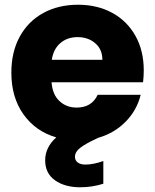

<svg xmlns="http://www.w3.org/2000/svg" viewBox="-20 -586 656 812"><path d="M588 -288Q588 -264 585 -238H198Q202 -186 231.5 -158.5Q261 -131 304 -131Q368 -131 393 -185H575Q559 -120 511.5 -71.5Q464 -23 395 -3L364 12Q327 31 312 45.5Q297 60 297 77Q297 92 308.5 101Q320 110 341 110Q375 110 417 95V191Q370 206 319 206Q254 206 212.5 176.5Q171 147 171 92Q171 37 218 -5Q131 -30 79.5 -102Q28 -174 28 -279Q28 -366 63.5 -431Q99 -496 163 -531Q227 -566 310 -566Q391 -566 454 -532Q517 -498 552.5 -435Q588 -372 588 -288ZM413 -333Q413 -377 383 -403Q353 -429 308 -429Q265 -429 235.5 -404Q206 -379 199 -333Z"/></svg>

Font: Fz Poppins
Style: Bold
Weight: 700
Designer: Ninad Kale (Devanagari), Jonny Pinhorn (Latin)
Foundry: Indian Type Foundry
Version: Vit hóa bi Vntype.Com & FontZin.Com